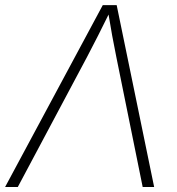

<svg xmlns="http://www.w3.org/2000/svg" viewBox="-39 -748 708 768"><path d="M-18.6 0 372.1 -727.5H427.7L577.6 0H531.7L426.3 -520Q418.5 -558.1 409.9 -604.5Q401.4 -650.9 392.1 -708H404.3Q377 -652.3 353.5 -606Q330.1 -559.6 309.1 -520L32.2 0Z"/></svg>

Font: Inter 17pt ExtraLight
Style: Italic
Weight: 250
Italic angle: -9.3988°
Version: Version 4.001;git-66647c0bb